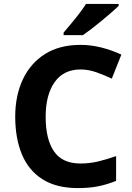

<svg xmlns="http://www.w3.org/2000/svg" viewBox="-20 -954 677 984"><path d="M393 -598Q306 -598 260 -533Q214 -468 214 -355Q214 -241 256.5 -178.5Q299 -116 393 -116Q437 -116 480.5 -126Q524 -136 575 -154V-27Q528 -8 482 1Q436 10 379 10Q269 10 197.5 -35.5Q126 -81 92 -163.5Q58 -246 58 -356Q58 -464 97 -547Q136 -630 210.5 -677Q285 -724 393 -724Q446 -724 499.5 -710.5Q553 -697 602 -674L553 -551Q513 -570 472.5 -584Q432 -598 393 -598ZM588 -924Q574 -910 551 -890Q528 -870 501.5 -848Q475 -826 449.5 -806.5Q424 -787 405 -774H306V-787Q322 -806 343.5 -831.5Q365 -857 386 -884.5Q407 -912 421 -934H588Z"/></svg>

Font: Noto Sans Medefaidrin
Style: Bold
Weight: 700
Designer: Dalton Maag Ltd
Foundry: Dalton Maag Ltd
Version: Version 1.002; ttfautohint (v1.8.4.7-5d5b)